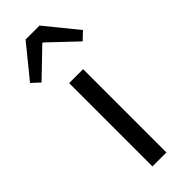

<svg xmlns="http://www.w3.org/2000/svg" viewBox="-305 -856 885 885"><g transform="rotate(-45 137.5 -413.5)"><path d="M92 0H183V-543H92ZM-35 -671 4 -635 135 -761H139L272 -635L310 -671L183 -827H92Z"/></g></svg>

Font: Noto Sans CJK TC Regular
Style: Regular
Weight: 400
Designer: Ryoko NISHIZUKA (kana & ideographs); Paul D. Hunt (Latin, Greek & Cyrillic); Wenlong ZHANG (bopomofo); Sandoll Communica
Foundry: Adobe Systems Incorporated
Version: Version 1.001;PS 1.001;hotconv 1.0.78;makeotf.lib2.5.61930